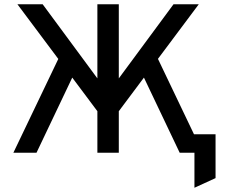

<svg xmlns="http://www.w3.org/2000/svg" viewBox="-20 -720 1082 905"><path d="M896.5 165V0H846.5V-87H996V119.5ZM499 -141V-295L798 -700H917ZM43 0 276 -486.5 344 -403.5 152 0ZM480 -141 62 -700H181L480 -295ZM439 0V-700H540V0ZM827 0 635 -403.5 703.5 -486.5 936 0Z"/></svg>

Font: Overpass Medium
Style: Regular
Weight: 500
Designer: Delve Withrington, Dave Bailey, Thomas Jockin
Foundry: Delve Fonts LLC
Version: Version 4.000